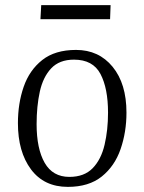

<svg xmlns="http://www.w3.org/2000/svg" viewBox="-20 -716 564 750"><path d="M245 14Q152 14 101 -54.5Q50 -123 50 -235Q50 -312 72.5 -377Q95 -442 145 -481.5Q195 -521 277 -521Q366 -521 420 -455Q474 -389 474 -276Q474 -200 451 -133.5Q428 -67 377.5 -26.5Q327 14 245 14ZM251 -25Q309 -25 342 -59Q375 -93 388.5 -150.5Q402 -208 402 -276Q402 -371 372.5 -427Q343 -483 269 -483Q212 -483 180 -449Q148 -415 135.5 -358Q123 -301 123 -231Q123 -135 154.5 -80Q186 -25 251 -25ZM141 -696H412L410 -641H138Z"/></svg>

Font: Literata 36pt Light
Style: Italic
Weight: 300
Italic angle: -2°
Designer: Latin by Veronika Burian and Jose Scaglione. Greek by Irene Vlachou. Cyrillic by Vera Evstafieva
Foundry: TypeTogether
Version: Version 3.002